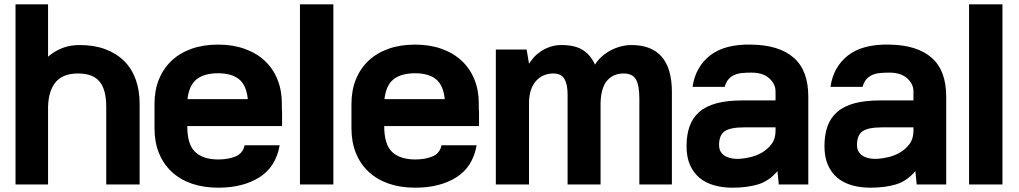

<svg xmlns="http://www.w3.org/2000/svg" viewBox="-20 -720 4729 891"><path d="M203 -700V-457Q232 -482 268 -496.5Q304 -511 350 -511Q417 -511 469 -491.5Q521 -472 556.5 -436.5Q592 -401 610 -350.5Q628 -300 628 -237V136H473V-225Q473 -304 442 -341.5Q411 -379 342 -379Q272 -379 238.5 -339Q205 -299 203 -224V136H52V-700Z M1278 -46Q1260 55 1183.5 103Q1107 151 993 151Q924 151 869.5 132Q815 113 776.5 77Q738 41 717.5 -10Q697 -61 697 -124V-238Q697 -301 717.5 -351.5Q738 -402 776 -438Q814 -474 868.5 -493.5Q923 -513 992 -513Q1060 -513 1115 -493.5Q1170 -474 1208.5 -438Q1247 -402 1267.5 -351.5Q1288 -301 1288 -238V-216Q1289 -206 1289 -196.5Q1289 -187 1289 -177V-135H849Q849 -49 886 -14.5Q923 20 993 20Q1039 20 1073 6Q1107 -8 1115 -46ZM992 -380Q929 -380 893.5 -353Q858 -326 850 -260H1130Q1123 -326 1088.5 -353Q1054 -380 992 -380Z M1372 136V-700H1527V136Z M2192 -46Q2174 55 2097.5 103Q2021 151 1907 151Q1838 151 1783.5 132Q1729 113 1690.5 77Q1652 41 1631.5 -10Q1611 -61 1611 -124V-238Q1611 -301 1631.5 -351.5Q1652 -402 1690 -438Q1728 -474 1782.5 -493.5Q1837 -513 1906 -513Q1974 -513 2029 -493.5Q2084 -474 2122.5 -438Q2161 -402 2181.5 -351.5Q2202 -301 2202 -238V-216Q2203 -206 2203 -196.5Q2203 -187 2203 -177V-135H1763Q1763 -49 1800 -14.5Q1837 20 1907 20Q1953 20 1987 6Q2021 -8 2029 -46ZM1906 -380Q1843 -380 1807.5 -353Q1772 -326 1764 -260H2044Q2037 -326 2002.5 -353Q1968 -380 1906 -380Z M2435 -424Q2444 -439 2458 -454.5Q2472 -470 2491 -482.5Q2510 -495 2533.5 -503Q2557 -511 2586 -511Q2648 -511 2684.5 -488Q2721 -465 2741 -420Q2754 -441 2772.5 -457.5Q2791 -474 2813.5 -486Q2836 -498 2861 -504.5Q2886 -511 2910 -511Q3098 -511 3098 -293V136H2947V-263Q2947 -324 2931 -351.5Q2915 -379 2874 -379Q2826 -379 2797.5 -346Q2769 -313 2767 -242V136H2614V-281Q2614 -329 2599 -354Q2584 -379 2548 -379Q2525 -379 2505 -371Q2485 -363 2469 -346Q2453 -329 2444 -303Q2435 -277 2435 -242V136H2281V-490H2424Z M3166 -42Q3166 -94 3180 -133.5Q3194 -173 3224.5 -200Q3255 -227 3304.5 -240.5Q3354 -254 3426 -254H3579V-296Q3579 -330 3550 -356.5Q3521 -383 3467 -383Q3443 -383 3423 -381Q3403 -379 3387.5 -372Q3372 -365 3360.5 -352Q3349 -339 3343 -317H3194Q3207 -409 3275 -462.5Q3343 -516 3468 -513Q3596 -511 3663.5 -452Q3731 -393 3731 -272V136H3594L3588 74Q3548 121 3497 136Q3446 151 3379 151Q3333 151 3294 140Q3255 129 3226.5 105.5Q3198 82 3182 45.5Q3166 9 3166 -42ZM3413 17Q3433 16 3461.5 9.5Q3490 3 3516 -12Q3542 -27 3560.5 -51.5Q3579 -76 3579 -113V-129H3434Q3369 -129 3343 -111Q3317 -93 3317 -47Q3317 -26 3326.5 -13Q3336 0 3350.5 7Q3365 14 3381.5 16Q3398 18 3413 17Z M3806 -42Q3806 -94 3820 -133.5Q3834 -173 3864.5 -200Q3895 -227 3944.5 -240.5Q3994 -254 4066 -254H4219V-296Q4219 -330 4190 -356.5Q4161 -383 4107 -383Q4083 -383 4063 -381Q4043 -379 4027.5 -372Q4012 -365 4000.5 -352Q3989 -339 3983 -317H3834Q3847 -409 3915 -462.5Q3983 -516 4108 -513Q4236 -511 4303.5 -452Q4371 -393 4371 -272V136H4234L4228 74Q4188 121 4137 136Q4086 151 4019 151Q3973 151 3934 140Q3895 129 3866.5 105.5Q3838 82 3822 45.5Q3806 9 3806 -42ZM4053 17Q4073 16 4101.5 9.5Q4130 3 4156 -12Q4182 -27 4200.5 -51.5Q4219 -76 4219 -113V-129H4074Q4009 -129 3983 -111Q3957 -93 3957 -47Q3957 -26 3966.5 -13Q3976 0 3990.5 7Q4005 14 4021.5 16Q4038 18 4053 17Z M4477 136V-700H4632V136Z"/></svg>

Font: Cafe24 Ohsquare
Style: Bold
Weight: 700
Designer: Cafe24 thkim, hmlim, mnelim, nhlee, sslee, sskim, smlim, yjkim, sdjeong, hskwak & 4IRTF
Foundry: Cafe24
Version: Version 1.000